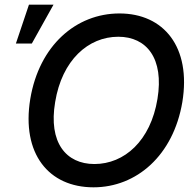

<svg xmlns="http://www.w3.org/2000/svg" viewBox="-20 -795 838 825"><path d="M763.5 -356.5C802.2 -592.7 683.9 -737.2 493.3 -737.2C306.8 -737.2 148.4 -599.4 110.1 -370C71.4 -134.2 189.6 9.9 381.7 9.9C566.8 9.9 724.8 -127.1 763.5 -356.5ZM48.3 -608H116.8L209.9 -774.9H104.4ZM217 -356.5C246.4 -536.9 359.4 -637.1 488.3 -637.1C610.1 -637.1 685.4 -544 656.6 -370C627.1 -189.6 514.2 -90.2 385.7 -90.2C263.8 -90.2 187.5 -182.5 217 -356.5Z"/></svg>

Font: Magic Ui Pro Medium
Style: Italic
Weight: 500
Italic angle: -9.39999°
Designer: Stefan Endress, Andreas Faust
Version: Version 1.000;FEAKit 1.0